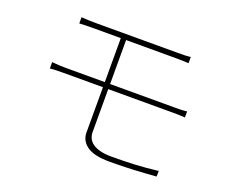

<svg xmlns="http://www.w3.org/2000/svg" viewBox="-108 -825 1172 989"><g transform="rotate(20 478.0 -330.0)"><path d="M120 -386Q138 -384 158 -383Q178 -382 195 -382H410V-623H262Q239 -623 219.5 -622.5Q200 -622 183 -621V-655Q218 -652 262 -652H710Q733 -652 750 -652.5Q767 -653 782 -655V-621Q766 -622 750.5 -622.5Q735 -623 710 -623H439V-382H794Q810 -382 828 -382.5Q846 -383 860 -385V-352Q846 -353 828 -353.5Q810 -354 794 -354H439V-117Q439 -101 446 -85.5Q453 -70 468.5 -58.5Q484 -47 510 -40Q536 -33 573 -33Q645 -33 703.5 -36Q762 -39 828 -47L827 -16Q762 -11 702 -8Q642 -5 573 -5Q487 -5 448.5 -33Q410 -61 410 -106V-354H195Q178 -354 157.5 -353.5Q137 -353 120 -351Z"/></g></svg>

Font: Kinto Sans Thin
Style: Regular
Weight: 100
Designer: Authors: Ryoko NISHIZUKA  (kana & ideographs); Paul D. Hunt (Latin, Greek & Cyrillic); Wenlong ZHANG  (bopomofo); Sandol
Foundry: Adobe Systems Incorporated, ookami Inc.
Version: Version 0.001